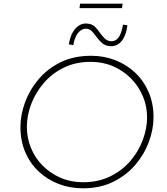

<svg xmlns="http://www.w3.org/2000/svg" viewBox="-20 -1016 907 1043"><path d="M430 7Q360 7 298 -17Q236 -41 189.5 -85Q143 -129 117 -190Q91 -251 91 -326Q91 -392 116 -460Q141 -528 189.5 -585.5Q238 -643 309.5 -678Q381 -713 475 -713Q545 -713 606.5 -689Q668 -665 714.5 -621Q761 -577 787.5 -515.5Q814 -454 814 -380Q814 -314 789 -246Q764 -178 715.5 -121Q667 -64 595.5 -28.5Q524 7 430 7ZM431 -26Q514 -26 579 -58Q644 -90 688.5 -142Q733 -194 756 -256.5Q779 -319 779 -378Q779 -439 756 -493.5Q733 -548 691.5 -590Q650 -632 594.5 -656Q539 -680 473 -680Q390 -680 325.5 -648Q261 -616 216.5 -563.5Q172 -511 149 -449.5Q126 -388 126 -327Q126 -266 148.5 -211.5Q171 -157 212.5 -115.5Q254 -74 309.5 -50Q365 -26 431 -26ZM580 -765Q551 -767 534 -782.5Q517 -798 503 -817Q492 -832 480 -845.5Q468 -859 447 -860Q436 -861 422 -853Q408 -845 396.5 -826Q385 -807 378 -771L354 -775Q360 -814 375 -840Q390 -866 410 -878Q430 -890 451 -888Q479 -887 495.5 -871Q512 -855 524 -836Q536 -820 549 -807Q562 -794 583 -792Q596 -791 609 -798.5Q622 -806 632 -826Q642 -846 648 -882L672 -879Q667 -838 653.5 -812.5Q640 -787 621 -775.5Q602 -764 580 -765ZM415 -996H646L643 -972H412Z"/></svg>

Font: Josefin Sans Thin ExtraLight
Style: Italic
Weight: 250
Italic angle: -7°
Version: Version 2.000